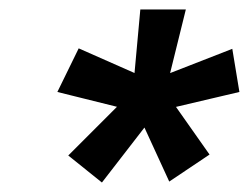

<svg xmlns="http://www.w3.org/2000/svg" viewBox="-20 -736 528 405"><path d="M259 -530 276 -716H372L326 -530ZM298 -498 288 -562 470 -633 485 -542ZM337 -353 264 -512 322 -552 422 -410ZM195 -351 124 -408 266 -550 318 -510ZM278 -498 101 -542 146 -634 309 -562Z"/></svg>

Font: Figtree
Style: Bold Italic
Weight: 700
Italic angle: -9.5°
Foundry: Erik Kennedy
Version: Version 2.001;gftools[0.9.30]